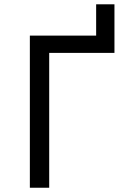

<svg xmlns="http://www.w3.org/2000/svg" viewBox="-20 -881 640 901"><path d="M431.2 -713.9V-860.8H517.1V-632.8H210.9V0H120.1V-713.9Z"/></svg>

Font: Apple Sans Adjectives
Style: Regular
Weight: 400
Monospace: yes
Foundry: Apple Sans Adjectives
Version: Version 0.01